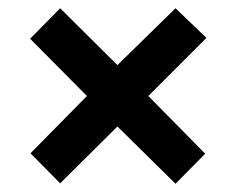

<svg xmlns="http://www.w3.org/2000/svg" viewBox="-20 -670 575 466"><path d="M406 -650 265 -512 126 -650 53 -576 191 -437 54 -298 126 -225 265 -363 406 -224 478 -297 340 -437 481 -578Z"/></svg>

Font: Noto Sans Kannada UI SemiCondensed
Style: Bold
Weight: 700
Width: 4
Designer: Jelle Bosma - Monotype Design Team
Foundry: Monotype Imaging Inc.
Version: Version 2.005